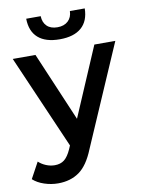

<svg xmlns="http://www.w3.org/2000/svg" viewBox="-112 -812 803 1082"><g transform="rotate(-10 290.0 -271.5)"><path d="M588 -534 338 43Q303 130 253 165.5Q203 201 132 201Q92 201 53 188Q14 175 -11 152L39 60Q57 77 81.5 87Q106 97 131 97Q164 97 185.5 80Q207 63 225 23L234 2L1 -534H131L299 -139L468 -534ZM115 -744H198Q199 -708 220.5 -687Q242 -666 281 -666Q319 -666 341.5 -687Q364 -708 365 -744H450Q449 -672 406 -634.5Q363 -597 282 -597Q201 -597 158.5 -634.5Q116 -672 115 -744Z"/></g></svg>

Font: CMG Sans SemiBold
Style: Regular
Weight: 600
Designer: Julieta Ulanovsky
Foundry: Julieta Ulanovsky
Version: Version 7.200